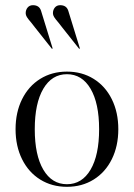

<svg xmlns="http://www.w3.org/2000/svg" viewBox="-20 -710 516 740"><path d="M436 -212Q436 -147 411 -96.5Q386 -46 341 -18Q296 10 238 10Q180 10 135 -18Q90 -46 65 -96.5Q40 -147 40 -212Q40 -277 65 -327.5Q90 -378 135 -406Q180 -434 238 -434Q296 -434 341 -406Q386 -378 411 -327.5Q436 -277 436 -212ZM238 0Q296 0 329 -56Q362 -112 362 -212Q362 -312 329 -368Q296 -424 238 -424Q180 -424 147 -368Q114 -312 114 -212Q114 -112 147 -56Q180 0 238 0ZM180 -522 115 -604 101 -622Q88 -637 83.5 -644.5Q79 -652 79 -659Q79 -672 86.5 -681Q94 -690 107 -690Q131 -690 138 -669L183 -523ZM285 -522 220 -604 206 -622Q193 -637 188.5 -644.5Q184 -652 184 -659Q184 -672 191.5 -681Q199 -690 212 -690Q236 -690 243 -669L288 -523Z"/></svg>

Font: Libre Caslon Display
Style: Regular
Weight: 400
Designer: Pablo Impallari, Rodrigo Fuenzalida
Foundry: Pablo Impallari, Rodrigo Fuenzalida
Version: Version 1.100; ttfautohint (v1.6) -l 8 -r 50 -G 200 -x 14 -D